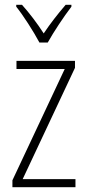

<svg xmlns="http://www.w3.org/2000/svg" viewBox="-20 -784 365 804"><path d="M145 -606H180C205 -651 247 -714 279 -756V-764H255C220 -723 191 -686 163 -644C137 -685 101 -732 72 -764H48V-756C77 -720 120 -653 145 -606ZM296 0V-34H75L294 -500V-529H49V-495H251L32 -29V0Z"/></svg>

Font: Noto Sans Myanmar UI Condensed ExtraLight
Style: Regular
Weight: 200
Width: 3
Designer: Monotype Design Team
Foundry: Monotype Imaging Inc.
Version: Version 2.103